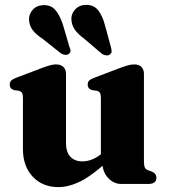

<svg xmlns="http://www.w3.org/2000/svg" viewBox="-20 -754 693 787"><path d="M74 -143V-353Q74 -367.5 70 -373.5Q66 -379.5 57 -382L38.5 -384.5Q20 -389.5 20 -407Q20 -417.5 25.8 -423.5Q31.5 -429.5 47 -435.5L148.5 -474Q172 -483 185.8 -486.5Q199.5 -490 209.5 -490Q230 -490 240.2 -479.2Q250.5 -468.5 250.5 -451.5V-168Q250.5 -130.5 268.5 -111.5Q286.5 -92.5 317.5 -92.5Q356 -92.5 393.5 -121.5V-353Q393.5 -367.5 389.5 -373.5Q385.5 -379.5 377 -382L358 -384.5Q339.5 -389.5 339.5 -407Q339.5 -417.5 345.2 -423.5Q351 -429.5 367 -435.5L468 -474Q490.5 -482.5 504.2 -486.2Q518 -490 531 -490Q550 -490 560 -479.2Q570 -468.5 570 -451.5V-93.5Q570 -75 573.8 -67.2Q577.5 -59.5 586 -56.5L600.5 -51.5Q621 -43.5 621 -25.5Q621 0 588 0H477Q448.5 0 426.5 -21.2Q404.5 -42.5 400.5 -74.5Q344.5 -26 301.2 -6.5Q258 13 220 13Q154.5 13 114.2 -29.8Q74 -72.5 74 -143ZM409.5 -653.5 435 -559.5Q437.5 -550 437.5 -543Q437.5 -536 430.5 -531Q424.5 -526 415.2 -527Q406 -528 397.5 -533.5L325 -595.5Q299 -614.5 286 -633.5Q273 -652.5 272.5 -677.5Q272.5 -699 289.2 -716.5Q306 -734 334 -734Q365.5 -733.5 382.5 -711.8Q399.5 -690 409.5 -653.5ZM237 -656 264.5 -562Q268.5 -554 269 -546.5Q269.5 -539 262.5 -533.5Q257 -528.5 247.8 -529.2Q238.5 -530 230 -535L156 -594Q128 -612 114 -630.5Q100 -649 99 -673.5Q98 -695.5 114 -713.8Q130 -732 158 -733Q189 -734 207 -712.8Q225 -691.5 237 -656Z"/></svg>

Font: Fraunces 9pt
Style: Bold
Weight: 700
Version: Version 1.000;[b76b70a41]